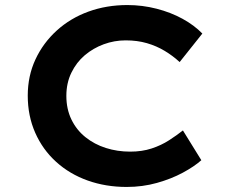

<svg xmlns="http://www.w3.org/2000/svg" viewBox="-20 -731 898 761"><path d="M482 10Q399 10 327.5 -15.5Q256 -41 202.5 -89.5Q149 -138 119.5 -205Q90 -272 90 -352Q90 -430 120.5 -495.5Q151 -561 205 -610Q259 -659 330.5 -685Q402 -711 485 -711Q544 -711 600.5 -696.5Q657 -682 703.5 -656.5Q750 -631 782 -598L692 -485Q665 -510 632.5 -529.5Q600 -549 562 -560Q524 -571 478 -571Q433 -571 391 -555.5Q349 -540 316 -512Q283 -484 263 -443Q243 -402 243 -351Q243 -299 263 -257.5Q283 -216 318.5 -187.5Q354 -159 399.5 -144.5Q445 -130 496 -130Q543 -130 581 -142.5Q619 -155 650 -175Q681 -195 705 -214L778 -96Q750 -71 704.5 -46.5Q659 -22 602 -6Q545 10 482 10Z"/></svg>

Font: Lexend Giga SemiBold
Style: Regular
Weight: 600
Designer: Bonnie Shaver-Troup, Thomas Jockin
Foundry: Lexend
Version: Version 1.007